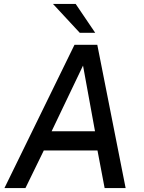

<svg xmlns="http://www.w3.org/2000/svg" viewBox="-20 -949 729 969"><path d="M2.5 0 356 -723H471L614 0H508L472 -189.5H201L108.5 0ZM240.5 -286.5H459.5L399 -618ZM382.5 -783.5 247.5 -929H362L460.5 -783.5Z"/></svg>

Font: Public Sans Thin Medium
Style: Italic
Weight: 500
Italic angle: -8°
Version: Version 2.001